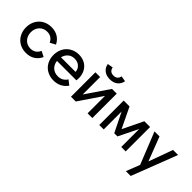

<svg xmlns="http://www.w3.org/2000/svg" viewBox="72 -1654 2780 2780"><g transform="rotate(45 1462.5 -263.5)"><path d="M42 -250Q42 -307 61 -355.5Q80 -404 114.5 -439.5Q149 -475 197 -494.5Q245 -514 303 -514Q380 -514 437 -479.5Q494 -445 526 -380L442 -335Q422 -379 387 -401Q352 -423 305 -423Q268 -423 238 -410Q208 -397 186.5 -374Q165 -351 153 -319.5Q141 -288 141 -250Q141 -213 153 -181Q165 -149 186.5 -126Q208 -103 238 -90Q268 -77 304 -77Q352 -77 387.5 -100Q423 -123 443 -169L527 -126Q496 -58 438.5 -22Q381 14 303 14Q245 14 197 -5.5Q149 -25 114.5 -60.5Q80 -96 61 -144.5Q42 -193 42 -250Z M867 14Q809 14 761 -5.5Q713 -25 678.5 -59.5Q644 -94 625 -142.5Q606 -191 606 -248Q606 -306 625 -355Q644 -404 678.5 -439Q713 -474 760.5 -494Q808 -514 864 -514Q917 -514 961.5 -496.5Q1006 -479 1037.5 -446.5Q1069 -414 1086.5 -369Q1104 -324 1104 -270Q1104 -249 1101 -223H703Q711 -155 755.5 -114.5Q800 -74 869 -74Q961 -74 1010 -152L1083 -96Q1045 -42 990.5 -14Q936 14 867 14ZM862 -428Q802 -428 761.5 -393.5Q721 -359 707 -301H1006Q1002 -358 962.5 -393Q923 -428 862 -428Z M1310 -500V-143L1553 -500H1650V0H1553V-357L1311 0H1213V-500ZM1431 -575Q1359 -575 1312.5 -611.5Q1266 -648 1255 -712L1340 -727Q1354 -651 1431 -651Q1509 -651 1523 -727L1608 -712Q1597 -648 1550 -611.5Q1503 -575 1431 -575Z M2215 -500H2333V0H2242V-367L2095 -69H2030L1883 -367V0H1792V-500H1912L2063 -186Z M2619 -10 2423 -500H2526L2668 -130L2803 -500H2906L2636 200H2537Z"/></g></svg>

Font: NT Somic Medium
Style: Regular
Weight: 500
Designer: Ravid Balaliev — lead type designer, mastering
Michael Voronin — secret advisor, marketing
Ivan Kovalenko — best boy
Foundry: NT Type
Version: Version 0.7